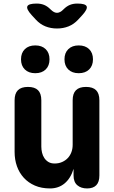

<svg xmlns="http://www.w3.org/2000/svg" viewBox="-20 -1048 640 1078"><path d="M388 -235V-485Q388 -523 406.5 -541.5Q425 -560 463 -560Q501 -560 519.5 -541.5Q538 -523 538 -485V-63Q538 -26 520.5 -8Q503 10 469 10Q435 10 414 -8Q393 -26 393 -63V-100Q377 -47 343 -18.5Q309 10 261 10Q213 10 176 -6Q139 -22 113.5 -50Q88 -78 75 -115Q62 -152 62 -195V-485Q62 -523 80.5 -541.5Q99 -560 137 -560Q175 -560 193.5 -541.5Q212 -523 212 -485V-225Q212 -208 216 -191Q220 -174 229 -160.5Q238 -147 252 -138.5Q266 -130 287 -130Q310 -130 329 -138.5Q348 -147 361 -161Q374 -175 381 -194Q388 -213 388 -235ZM422 -637Q385 -637 363.5 -658Q342 -679 342 -715Q342 -751 363.5 -772Q385 -793 422 -793Q459 -793 480.5 -772Q502 -751 502 -715Q502 -679 480.5 -658Q459 -637 422 -637ZM178 -637Q141 -637 119.5 -658Q98 -679 98 -715Q98 -751 119.5 -772Q141 -793 178 -793Q215 -793 236.5 -772Q258 -751 258 -715Q258 -679 236.5 -658Q215 -637 178 -637ZM186 -1028Q209 -1028 227.5 -1020.5Q246 -1013 263 -996L265 -994Q283 -976 300 -976Q317 -976 335 -994L337 -996Q354 -1013 372.5 -1020.5Q391 -1028 414 -1028Q460 -1028 466.5 -1012.5Q473 -997 442 -963L419 -938Q395 -912 365 -900Q335 -888 300 -888Q265 -888 235 -900Q205 -912 181 -938L158 -963Q127 -997 133.5 -1012.5Q140 -1028 186 -1028Z"/></svg>

Font: Maple Mono ExtraBold
Style: Regular
Weight: 800
Monospace: yes
Designer: subframe7536
Version: Version 7.000